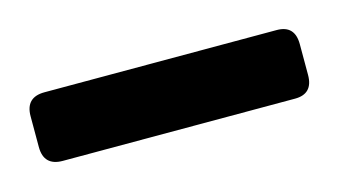

<svg xmlns="http://www.w3.org/2000/svg" viewBox="-48 -127 328 186"><g transform="rotate(-15 116.0 -34.5)"><path d="M232.9 -68.8Q251 -68.8 251 -49.8V-19Q251 0 232.9 0H0Q-19 0 -19 -19V-49.8Q-19 -68.8 0 -68.8Z"/></g></svg>

Font: SimahzazaarabicW05-SemiBold
Style: Regular
Weight: 600
Designer: Ahmed zaza
Foundry: Ahmed zaza
Version: Version 1.001